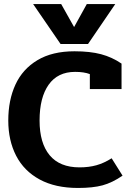

<svg xmlns="http://www.w3.org/2000/svg" viewBox="-20 -916 648 951"><path d="M144 -896H283L347 -782L410 -896H551L416 -698H280ZM21 -319Q21 -420 56.5 -497Q92 -574 165.5 -618Q239 -662 349 -662Q426 -662 480.5 -647.5Q535 -633 582 -601V-475H425V-549Q396 -560 352 -560Q266 -560 221 -496.5Q176 -433 176 -319Q176 -207 226 -147Q276 -87 374 -87Q420 -87 457.5 -97.5Q495 -108 533 -132L587 -46Q536 -11 488 2Q440 15 366 15Q254 15 176.5 -27Q99 -69 60 -144.5Q21 -220 21 -319Z"/></svg>

Font: Pridi SemiBold
Style: Regular
Weight: 600
Designer: Katatrad Team
Foundry: CadsonDemak
Version: Version 1.001